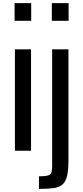

<svg xmlns="http://www.w3.org/2000/svg" viewBox="-20 -912 533 1237"><path d="M74 -778V-892H181V-778ZM76 59V-594H180V59ZM314 -778V-892H422V-778ZM231 305V224Q272 224 290.5 218Q309 212 312.5 196Q316 180 316 155V-594H421V122Q421 185 412 222Q403 259 382 277Q361 295 324.5 300Q288 305 231 305Z"/></svg>

Font: Farlight84_Sys_V01
Style: Regular
Weight: 400
Designer: Ryoko NISHIZUKA  (kana, bopomofo & ideographs); Paul D. Hunt (Latin, Greek & Cyrillic); Sandoll Communications , Soo-you
Foundry: Adobe
Version: Version 2.004;October 29, 2024;FontCreator 14.0.0.2814 64-bi